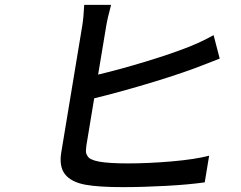

<svg xmlns="http://www.w3.org/2000/svg" viewBox="-20 -763 996 793"><path d="M327.8 -742.9H438.9Q424.4 -690 418.7 -655.9L385.3 -454.9Q475.1 -476.2 581.3 -508.5Q687.5 -540.8 761.4 -570Q815.3 -591.6 862.2 -617.9L887.4 -521Q872.2 -515.3 835 -500.5Q797.9 -485.8 781.6 -480.1Q700.6 -450.3 583.8 -415.5Q467 -380.7 369 -356.9L336.6 -160.9Q335.2 -149.5 334.9 -141Q334.5 -132.5 337.5 -125.7Q340.6 -119 344.5 -114.2Q348.4 -109.4 355.6 -105.8Q362.9 -102.3 371.1 -99.8Q379.3 -97.3 390.6 -95.2Q431.1 -88.1 508.5 -88.1Q593.4 -88.1 689.8 -96.4Q786.2 -104.8 843.8 -120L825.6 -9.9Q762.8 -0.7 667.3 4.6Q571.7 9.9 487.2 9.9Q387.8 9.9 333.1 0Q274.5 -10.7 248.9 -42.8Q223.4 -74.9 233 -133.2L319.6 -655.9Q325.3 -690 327.8 -742.9Z"/></svg>

Font: Karasuma Gothic
Style: Medium Italic
Weight: 500
Italic angle: 9.39998°
Designer: Rasmus Andersson / Ryoko Nishizuka
Foundry: Genbu
Version: Version 1.00